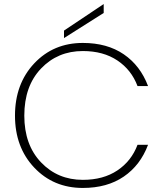

<svg xmlns="http://www.w3.org/2000/svg" viewBox="-20 -921 810 948"><path d="M54 -350Q54 -507 149 -608Q244 -709 389 -709Q509 -709 591 -653Q673 -597 711 -496H659Q629 -576 559.5 -622.5Q490 -669 389 -669Q265 -669 182.5 -582.5Q100 -496 100 -350Q100 -206 182.5 -119.5Q265 -33 389 -33Q490 -33 559.5 -79.5Q629 -126 659 -206H711Q673 -105 591 -49Q509 7 389 7Q244 7 149 -93.5Q54 -194 54 -350ZM296 -770 492 -901V-857L296 -733Z"/></svg>

Font: Poppins ExtraLight
Style: Regular
Weight: 275
Designer: Ninad Kale (Devanagari), Jonny Pinhorn (Latin)
Foundry: Indian Type Foundry
Version: Version 3.200;PS 1.000;hotconv 16.6.54;makeotf.lib2.5.65590